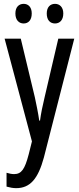

<svg xmlns="http://www.w3.org/2000/svg" viewBox="-20 -804 410 998"><path d="M60 -734C60 -699 79 -682 103 -682C127 -682 145 -699 145 -734C145 -767 127 -784 103 -784C79 -784 60 -768 60 -734ZM223 -734C223 -699 241 -682 266 -682C290 -682 309 -699 309 -734C309 -767 290 -784 266 -784C242 -784 223 -768 223 -734ZM4 -603 146 -69 129 -1C109 75 92 101 53 101C41 101 27 98 14 94V166C32 171 48 174 64 174C137 174 178 125 208 15L366 -603H283L212 -299C201 -254 193 -214 188 -177H184C178 -219 169 -261 161 -299L88 -603Z"/></svg>

Font: Noto Sans Malayalam UI ExtraCondensed
Style: Regular
Weight: 400
Width: 2
Designer: Jelle Bosma - Monotype Design Team
Foundry: Monotype Imaging Inc.
Version: Version 2.104